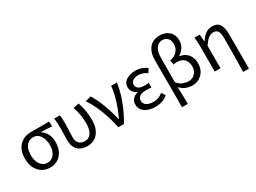

<svg xmlns="http://www.w3.org/2000/svg" viewBox="-50 -1624 3523 2639"><g transform="rotate(-30 1711.0 -304.5)"><path d="M294.5 13.4Q229.3 13.4 173.9 -18.9Q118.5 -51.2 85 -113.6Q51.6 -176.1 51.6 -265.2Q51.6 -337.4 71.8 -389.7Q92.1 -442.1 127 -476Q162 -509.8 206.5 -526.6Q251 -543.4 299.5 -543.4H596.4V-465.1Q550.4 -468.9 510.2 -471.3Q470 -473.8 424.8 -474.2V-469.8Q474.9 -441.5 503.4 -386.2Q531.9 -330.9 531.9 -253.9Q531.9 -169.8 500.5 -109.9Q469.2 -50 415.2 -18.3Q361.2 13.4 294.5 13.4ZM295.3 -62.9Q339 -62.9 372.3 -87.1Q405.6 -111.4 424.5 -155.8Q443.4 -200.2 443.4 -261.3Q443.4 -316.3 426.2 -363.1Q409 -409.8 376.3 -438.5Q343.6 -467.1 296.5 -467.1Q253.9 -467.1 219.7 -445.3Q185.4 -423.4 165.6 -378.4Q145.8 -333.4 145.8 -265.2Q145.8 -202.9 165.3 -157.5Q184.8 -112.2 218.8 -87.5Q252.7 -62.9 295.3 -62.9Z M887.3 13.4Q822.8 13.4 776.5 -10.7Q730.1 -34.8 705.9 -82.3Q681.7 -129.9 681.7 -201.7Q681.7 -250 683.7 -298.3Q685.7 -346.5 685.7 -394.4Q685.7 -427.2 683.8 -463.9Q681.9 -500.7 675.7 -543.4H764.8Q770.6 -515 772 -483.6Q773.3 -452.1 773.3 -416Q773.3 -386.1 771.8 -347.4Q770.3 -308.8 768.3 -269.5Q766.3 -230.2 766.3 -196.5Q766.3 -148.1 783.6 -118.6Q800.8 -89 828.6 -76Q856.5 -62.9 888.5 -62.9Q927.9 -62.9 958.6 -84.8Q989.4 -106.7 1007.3 -152.4Q1025.3 -198.2 1025.3 -268.8Q1025.3 -330.4 1015.6 -395.2Q1005.8 -460.1 979.7 -534.6L1068.8 -556.8Q1093.3 -485.7 1105.4 -414.9Q1117.5 -344.2 1117.5 -271.3Q1117.5 -179.2 1088.1 -115.7Q1058.7 -52.2 1007.2 -19.4Q955.7 13.4 887.3 13.4Z M1380.1 0Q1359.9 -99.9 1328.8 -195.8Q1297.7 -291.6 1257.8 -377.8Q1218 -464 1170.8 -533L1262.3 -556.8Q1290.4 -512.7 1317 -455.8Q1343.7 -398.9 1367 -336.2Q1390.3 -273.4 1408.7 -211.1Q1427.2 -148.8 1438.3 -93.2H1443.3Q1476.4 -162.9 1504.7 -238.9Q1533.1 -314.8 1552.9 -392.5Q1572.7 -470.2 1578.9 -543.4H1670.5Q1656.5 -448.5 1630.1 -360.3Q1603.7 -272.1 1564.6 -184.2Q1525.5 -96.2 1470.1 0Z M1966.9 13.4Q1900 13.4 1848 -6.1Q1796 -25.6 1766.8 -62.4Q1737.6 -99.1 1737.6 -149.6Q1737.6 -188.8 1752.7 -215.9Q1767.9 -243 1793.6 -260Q1819.3 -277 1850.2 -284.4V-289.4Q1808.5 -305.2 1786.4 -338.7Q1764.2 -372.2 1764.2 -410.5Q1764.2 -460.1 1792.8 -492.5Q1821.4 -524.8 1868.5 -540.8Q1915.5 -556.8 1971.4 -556.8Q2020.6 -556.8 2064.9 -540.9Q2109.3 -524.9 2146.8 -497.6L2110.5 -436Q2078.8 -458.9 2045.2 -471.2Q2011.6 -483.6 1974.1 -483.6Q1923.9 -483.6 1889.3 -462.4Q1854.7 -441.2 1854.7 -399.5Q1854.7 -362.5 1884.4 -339Q1914 -315.5 1979.3 -315.5Q1995.5 -315.5 2011.7 -316.3Q2027.9 -317.2 2047.5 -318.2V-246.5Q2023.7 -248.5 2003.4 -249.1Q1983.1 -249.7 1962.5 -249.7Q1895.9 -249.7 1862.3 -226.5Q1828.6 -203.3 1828.6 -157.8Q1828.6 -112.1 1868 -86Q1907.4 -59.8 1976.4 -59.8Q2015.7 -59.8 2051.5 -72.1Q2087.3 -84.5 2125 -115.2L2164.5 -54.4Q2115.6 -16.3 2069.6 -1.4Q2023.6 13.4 1966.9 13.4Z M2275.7 199.6V-549.1Q2275.7 -624 2300.1 -682.8Q2324.5 -741.7 2374 -775.5Q2423.4 -809.3 2499.3 -809.3Q2551.7 -809.3 2598.5 -788.3Q2645.2 -767.2 2674 -724.8Q2702.9 -682.5 2702.9 -616.8Q2702.9 -556.5 2674.7 -509.9Q2646.4 -463.2 2594.7 -430.5V-425.5Q2648.9 -418.3 2687.9 -390.2Q2727 -362.1 2748.1 -317.5Q2769.2 -272.9 2769.2 -215.6Q2769.2 -161.1 2751.7 -118.5Q2734.1 -75.8 2704 -46.3Q2673.8 -16.8 2635.5 -1.7Q2597.1 13.4 2556.1 13.4Q2505.2 13.4 2454.5 -5Q2403.7 -23.3 2361.6 -69.9Q2364.3 -0.7 2365.5 65.1Q2366.7 130.9 2367.9 199.6ZM2535.2 -63.7Q2574.6 -63.7 2606.8 -82.2Q2639 -100.7 2658.6 -136.2Q2678.2 -171.7 2678.2 -220.9Q2678.2 -286 2640.1 -329.8Q2602 -373.5 2524.9 -373.5Q2510.7 -373.5 2496.6 -372Q2482.6 -370.5 2468.9 -366.5L2455.3 -437.3Q2513.1 -448.8 2547.8 -475.7Q2582.5 -502.6 2598.3 -538.1Q2614 -573.7 2614 -609.6Q2614 -673.1 2579.7 -704.3Q2545.4 -735.6 2500.6 -735.6Q2437.3 -735.6 2401.4 -684.6Q2365.5 -633.5 2364.7 -536.7Q2363.6 -439 2363 -342.7Q2362.4 -246.5 2362.4 -147.4Q2401.7 -98.2 2447.3 -81Q2492.8 -63.7 2535.2 -63.7Z M3245.7 199.6Q3247.4 133.6 3248.5 64Q3249.6 -5.5 3250.4 -74.2Q3251.2 -142.8 3251.6 -208.1Q3252 -273.5 3252 -332.4Q3252 -408.5 3231.6 -442.9Q3211.1 -477.4 3163.3 -477.4Q3133.4 -477.4 3108 -466.1Q3082.7 -454.9 3057.3 -428.1Q3031.9 -401.3 3001.5 -355.2V0H2910.1V-394.4Q2910.1 -427.2 2908.8 -463.9Q2907.6 -500.7 2902 -543.4H2985L2993.7 -429.1H2996.1Q3037.6 -494 3083.8 -525.4Q3129.9 -556.8 3189.7 -556.8Q3268.9 -556.8 3303.4 -502.4Q3337.8 -448 3337.8 -344.1V199.6Z"/></g></svg>

Font: Noto Sans KR Thin
Style: Regular
Weight: 100
Designer: Ryoko NISHIZUKA 西塚涼子 (kana, bopomofo & ideographs); Paul D. Hunt (Latin, Greek & Cyrillic); Sandoll Communications 산돌커뮤니
Foundry: Adobe
Version: Version 2.004-H2;hotconv 1.0.118;makeotfexe 2.5.65603